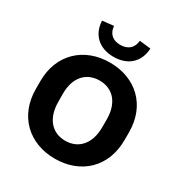

<svg xmlns="http://www.w3.org/2000/svg" viewBox="-217 -1114 1215 1283"><g transform="rotate(30 390.5 -472.5)"><path d="M390.6 11.2C588.9 11.2 732.4 -120.1 732.4 -330.1V-390.1C732.4 -599.1 588.9 -730 390.6 -730C192.9 -730 48.3 -598.6 48.3 -390.1V-330.1C48.3 -121.1 191.9 11.2 390.6 11.2ZM390.6 -127.4C290 -127.4 221.7 -200.2 221.2 -330.1L220.7 -390.1C219.7 -520 289.6 -591.3 390.6 -591.3C491.7 -591.3 560.5 -518.6 560.5 -390.1V-330.1C560.5 -200.7 491.7 -127.4 390.6 -127.4ZM389.6 -774.4C499.5 -774.4 571.3 -839.4 576.2 -945.8L489.3 -955.6C484.4 -897.9 447.8 -866.2 388.7 -866.2C330.1 -866.2 294.9 -897.9 290 -955.6L203.1 -945.8C208 -839.4 279.8 -774.4 389.6 -774.4Z"/></g></svg>

Font: Winston ExtraBold
Style: Regular
Weight: 800
Designer: Vernon Adams, Kim Jin-seong, David Berlow, Cristiano Sobral
Foundry: The Winston Project Authors
Version: Version 3.004